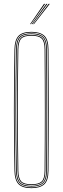

<svg xmlns="http://www.w3.org/2000/svg" viewBox="-20 -970 324 995"><path d="M143 5Q95.8 5 75.8 -16Q55.8 -37 55 -85Q53.5 -169.5 52.8 -246.9Q52 -324.2 52 -399.5Q52 -474.8 52.8 -552.2Q53.5 -629.8 55 -714Q55.8 -762.8 75.8 -783.9Q95.8 -805 143 -805Q187 -805 209 -785.5Q231 -766 231.2 -714Q231.8 -634.2 232.1 -557.4Q232.5 -480.5 232.5 -403.6Q232.5 -326.8 232.1 -247.8Q231.8 -168.8 231.2 -85Q231 -33.8 209 -14.4Q187 5 143 5ZM143 1Q186.2 1 206.6 -17.8Q227 -36.5 227.2 -85Q227.8 -163.8 228.1 -240.4Q228.5 -317 228.5 -394.1Q228.5 -471.2 228.1 -550.6Q227.8 -630 227.2 -714Q227 -763.2 206.6 -782.1Q186.2 -801 143 -801Q98 -801 78.9 -781.2Q59.8 -761.5 59 -714Q57.5 -626.2 56.8 -548.4Q56 -470.5 56 -396.2Q56 -322 56.8 -245.8Q57.5 -169.5 59 -85Q59.8 -38.2 79 -18.6Q98.2 1 143 1ZM143 -3Q99.2 -3 81.5 -21.6Q63.8 -40.2 63 -85Q61.5 -172.2 60.8 -250Q60 -327.8 60 -402.2Q60 -476.8 60.8 -553.2Q61.5 -629.8 63 -714Q63.8 -760 81.5 -778.5Q99.2 -797 143 -797Q184.2 -797 203.6 -779.4Q223 -761.8 223.2 -714Q223.8 -636 224.1 -559.1Q224.5 -482.2 224.5 -404.9Q224.5 -327.5 224.1 -248Q223.8 -168.5 223.2 -85Q223 -38 203.5 -20.5Q184 -3 143 -3ZM143 -7Q183 -7 201 -23.4Q219 -39.8 219.2 -85Q219.8 -162 220.1 -238.6Q220.5 -315.2 220.5 -392.9Q220.5 -470.5 220.1 -550.5Q219.8 -630.5 219.2 -714Q219 -760 201 -776.5Q183 -793 143 -793Q101.2 -793 84.5 -775.6Q67.8 -758.2 67 -713.8Q65.5 -626 64.8 -548.1Q64 -470.2 64 -396.1Q64 -322 64.8 -245.8Q65.5 -169.5 67 -85.2Q67.8 -41.5 84.5 -24.2Q101.2 -7 143 -7ZM143 -11Q102.2 -11 87 -27.5Q71.8 -44 71 -85.2Q69 -201.5 68.4 -302.1Q67.8 -402.8 68.4 -502Q69 -601.2 71 -713.8Q71.8 -755.8 87 -772.4Q102.2 -789 143 -789Q181.8 -789 198.4 -773.5Q215 -758 215.2 -714Q215.8 -637.5 216.1 -560.8Q216.5 -484 216.5 -406Q216.5 -328 216.1 -248Q215.8 -168 215.2 -85Q215 -42 198.4 -26.5Q181.8 -11 143 -11ZM143 -15Q179.8 -15 195.4 -29.2Q211 -43.5 211.2 -85Q211.8 -160 212.1 -237Q212.5 -314 212.5 -392.6Q212.5 -471.2 212.1 -551.6Q211.8 -632 211.2 -714Q211 -756 195.5 -770.5Q180 -785 143 -785Q103.8 -785 89.8 -769.4Q75.8 -753.8 75 -713.8Q73 -597.2 72.4 -496.6Q71.8 -396 72.4 -296.9Q73 -197.8 75 -85.2Q75.8 -46 89.8 -30.5Q103.8 -15 143 -15ZM136 -845 208 -950H214L140 -845ZM152 -845 232 -950H238L156 -845ZM144 -845 220 -950H226L148 -845Z"/></svg>

Font: Big Shoulders Inline Display SC Thin
Style: Regular
Weight: 100
Designer: Patric King
Foundry: XO Type Co
Version: Version 2.002